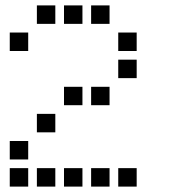

<svg xmlns="http://www.w3.org/2000/svg" viewBox="-20 -704 640 708"><path d="M117 -684Q116 -684 116 -684Q116 -684 116 -683V-617Q116 -616 116 -616Q116 -616 117 -616H183Q184 -616 184 -616Q184 -616 184 -617V-683Q184 -684 184 -684Q184 -684 183 -684ZM217 -684Q216 -684 216 -684Q216 -684 216 -683V-617Q216 -616 216 -616Q216 -616 217 -616H283Q284 -616 284 -616Q284 -616 284 -617V-683Q284 -684 284 -684Q284 -684 283 -684ZM317 -684Q316 -684 316 -684Q316 -684 316 -683V-617Q316 -616 316 -616Q316 -616 317 -616H383Q384 -616 384 -616Q384 -616 384 -617V-683Q384 -684 384 -684Q384 -684 383 -684ZM17 -584Q16 -584 16 -584Q16 -584 16 -583V-517Q16 -516 16 -516Q16 -516 17 -516H83Q84 -516 84 -516Q84 -516 84 -517V-583Q84 -584 84 -584Q84 -584 83 -584ZM417 -584Q416 -584 416 -584Q416 -584 416 -583V-517Q416 -516 416 -516Q416 -516 417 -516H483Q484 -516 484 -516Q484 -516 484 -517V-583Q484 -584 484 -584Q484 -584 483 -584ZM417 -484Q416 -484 416 -484Q416 -484 416 -483V-417Q416 -416 416 -416Q416 -416 417 -416H483Q484 -416 484 -416Q484 -416 484 -417V-483Q484 -484 484 -484Q484 -484 483 -484ZM217 -384Q216 -384 216 -384Q216 -384 216 -383V-317Q216 -316 216 -316Q216 -316 217 -316H283Q284 -316 284 -316Q284 -316 284 -317V-383Q284 -384 284 -384Q284 -384 283 -384ZM317 -384Q316 -384 316 -384Q316 -384 316 -383V-317Q316 -316 316 -316Q316 -316 317 -316H383Q384 -316 384 -316Q384 -316 384 -317V-383Q384 -384 384 -384Q384 -384 383 -384ZM117 -284Q116 -284 116 -284Q116 -284 116 -283V-217Q116 -216 116 -216Q116 -216 117 -216H183Q184 -216 184 -216Q184 -216 184 -217V-283Q184 -284 184 -284Q184 -284 183 -284ZM17 -184Q16 -184 16 -184Q16 -184 16 -183V-117Q16 -116 16 -116Q16 -116 17 -116H83Q84 -116 84 -116Q84 -116 84 -117V-183Q84 -184 84 -184Q84 -184 83 -184ZM17 -84Q16 -84 16 -84Q16 -84 16 -83V-17Q16 -16 16 -16Q16 -16 17 -16H83Q84 -16 84 -16Q84 -16 84 -17V-83Q84 -84 84 -84Q84 -84 83 -84ZM117 -84Q116 -84 116 -84Q116 -84 116 -83V-17Q116 -16 116 -16Q116 -16 117 -16H183Q184 -16 184 -16Q184 -16 184 -17V-83Q184 -84 184 -84Q184 -84 183 -84ZM217 -84Q216 -84 216 -84Q216 -84 216 -83V-17Q216 -16 216 -16Q216 -16 217 -16H283Q284 -16 284 -16Q284 -16 284 -17V-83Q284 -84 284 -84Q284 -84 283 -84ZM317 -84Q316 -84 316 -84Q316 -84 316 -83V-17Q316 -16 316 -16Q316 -16 317 -16H383Q384 -16 384 -16Q384 -16 384 -17V-83Q384 -84 384 -84Q384 -84 383 -84ZM417 -84Q416 -84 416 -84Q416 -84 416 -83V-17Q416 -16 416 -16Q416 -16 417 -16H483Q484 -16 484 -16Q484 -16 484 -17V-83Q484 -84 484 -84Q484 -84 483 -84Z"/></svg>

Font: Doto Black SemiBold
Style: Regular
Weight: 600
Monospace: yes
Version: Version 1.000